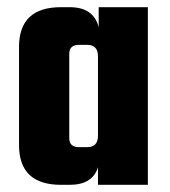

<svg xmlns="http://www.w3.org/2000/svg" viewBox="-20 -515 474 535"><path d="M255 -495H392V0H253V-49Q238 0 174 0H150Q33 0 33 -111V-384Q33 -495 150 -495H174Q241 -495 255 -439ZM200 -105H223Q253 -105 253 -137V-358Q253 -390 223 -390H200Q173 -390 173 -365V-130Q173 -105 200 -105Z"/></svg>

Font: Teko Semibold
Style: Regular
Weight: 600
Designer: Manushi Parikh, Jonny Pinhorn
Foundry: Indian Type Foundry
Version: Version 1.105;PS 1.0;hotconv 1.0.78;makeotf.lib2.5.61930; tt